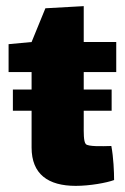

<svg xmlns="http://www.w3.org/2000/svg" viewBox="-20 -597 409 626"><path d="M359 -362V-460H253V-577L128 -570L83 -460L8 -453V-362H83V-305H22V-236H83V-116C83 -29 137 9 227 9C273 9 328 -1 352 -10C352 -36 350 -84 343 -121C310 -120 268 -119 260 -127C252 -135 253 -167 253 -189V-236H344V-305H253V-362Z"/></svg>

Font: FilmFarsi_V5 Display
Style: Regular
Weight: 400
Designer: Borna Izadpanah
Foundry: Borna Izadpanah
Version: Version 1.000;PS 001.000;hotconv 1.0.88;makeotf.lib2.5.64775